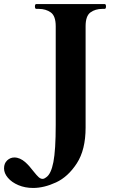

<svg xmlns="http://www.w3.org/2000/svg" viewBox="-55 -760 580 951"><path d="M-35 74Q-35 49 -19.5 34.5Q-4 20 16 20Q44 20 71 44Q90 61 112 90Q127 109 136.5 117.5Q146 126 156 126Q161 126 166.5 123Q172 120 174 118Q198 102 209.5 42.5Q221 -17 221 -141V-630Q221 -681 196.5 -698.5Q172 -716 137 -716H125Q118 -716 118 -728Q118 -740 125 -740H463Q470 -740 470 -728Q470 -716 463 -716H452Q417 -716 393 -698.5Q369 -681 369 -630V-128Q369 -18 325.5 49Q282 116 222.5 143.5Q163 171 109 171Q69 171 36 157Q3 143 -16 120.5Q-35 98 -35 74Z"/></svg>

Font: Shippori Mincho B1 ExtraBold
Style: Regular
Weight: 800
Designer: FONTDASU
Foundry: FONTDASU / Google Inc. / but / Adobe
Version: Version 3.110; ttfautohint (v1.8.3)